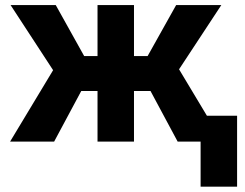

<svg xmlns="http://www.w3.org/2000/svg" viewBox="-20 -548 949 743"><path d="M562.5 -195.8H498.5V0H357.4V-195.8H294.4L189.5 0H19L185.5 -276.4L21 -528.3H195.8L305.7 -331.1H357.4V-528.3H498.5V-331.1H551.3L661.6 -528.3H836.4L672.9 -279.8L840.8 0H667.5ZM897.5 174.3H756.3V-100.1H897.5Z"/></svg>

Font: MAUL Bold
Style: Bold
Weight: 700
Designer: MAUL
Version: Version 1.0; 2020; ttfautohint (v1.8.3)